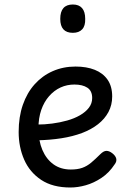

<svg xmlns="http://www.w3.org/2000/svg" viewBox="-20 -815 566 854"><path d="M293 19Q214 19 163 -15Q112 -49 87.5 -105Q63 -161 63 -228Q63 -295 81.5 -348.5Q100 -402 134 -440Q168 -478 214.5 -498.5Q261 -519 316 -519Q365 -519 401.5 -504.5Q438 -490 458.5 -460.5Q479 -431 479 -386Q479 -348 462.5 -317Q446 -286 416 -262.5Q386 -239 345 -223.5Q304 -208 253 -200Q202 -192 145 -191V-261Q178 -261 212.5 -265.5Q247 -270 279 -279Q311 -288 336 -302.5Q361 -317 375.5 -336Q390 -355 390 -379Q390 -411 368.5 -425Q347 -439 311 -439Q278 -439 249.5 -426Q221 -413 198.5 -387.5Q176 -362 163.5 -326Q151 -290 151 -244Q151 -189 168.5 -148Q186 -107 218 -84Q250 -61 295 -61Q325 -61 346 -68.5Q367 -76 385.5 -91.5Q404 -107 426 -129Q441 -144 453.5 -144Q466 -144 480 -133Q494 -122 497 -109.5Q500 -97 490 -84Q465 -46 431 -23.5Q397 -1 361.5 9Q326 19 293 19ZM304 -669Q276 -669 262 -684.5Q248 -700 248 -731Q248 -763 262 -779Q276 -795 304 -795Q331 -795 345 -779Q359 -763 359 -731Q360 -700 345.5 -684.5Q331 -669 304 -669Z"/></svg>

Font: Playwrite CL
Style: Regular
Weight: 400
Designer: Veronika Burian, José Scaglione
Foundry: TypeTogether
Version: Version 1.002